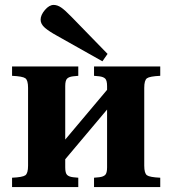

<svg xmlns="http://www.w3.org/2000/svg" viewBox="-20 -760 700 780"><path d="M145 -680Q145 -699 162.5 -719.5Q180 -740 198 -740Q213 -740 228.5 -729.5Q244 -719 272 -690L417 -541L396 -511L213 -614Q180 -632 162.5 -647Q145 -662 145 -680ZM29 0V-38Q72 -40 83 -48Q94 -56 94 -87V-403Q94 -434 83 -442Q72 -450 29 -452V-490H298V-452L277 -450Q260 -448 252.5 -440.5Q245 -433 245 -410V-193L415 -395V-410Q415 -433 407.5 -440.5Q400 -448 383 -450L362 -452V-490H631V-452Q588 -450 577 -442Q566 -434 566 -403V-87Q566 -56 577 -48Q588 -40 631 -38V0H362V-38L383 -40Q400 -42 407.5 -49.5Q415 -57 415 -80V-315L245 -113V-80Q245 -57 252.5 -49.5Q260 -42 277 -40L298 -38V0Z"/></svg>

Font: Heuristica
Style: Bold
Weight: 700
Version: Version 1.0.2